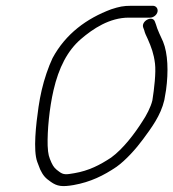

<svg xmlns="http://www.w3.org/2000/svg" viewBox="-20 -633 599 664"><path d="M508.5 -613H434.5C406 -613 392.5 -609.9 364.8 -601C279.6 -569.2 207 -516.1 161.7 -432C147 -400.7 133 -359.6 124.1 -321C119.8 -302.3 116.2 -283.2 113.3 -263.5C104.6 -203.6 94.1 -112.9 108.9 -73L118.9 -47C128.7 -26.7 136.3 -17.4 155.9 -4C177.5 11.3 194.6 13.8 234.4 7C293.2 -3.4 338.7 -26.1 382.9 -56C414.6 -78.5 450.6 -118.5 475.1 -152C503.6 -191 535.7 -232.8 548.3 -287C549.9 -297 551.9 -308.7 554.3 -322C562.9 -385 560.8 -448.1 543.9 -489C538.1 -501.5 522.4 -534.7 519.5 -548L515.8 -558C507.9 -581.3 467.5 -560.7 475.2 -538L478.9 -528C480.5 -520.7 484.6 -510.7 491 -498C503.6 -469.1 511.7 -447.8 516 -413.5C519.9 -382 513.3 -325.5 507 -286C501.6 -262.6 485.7 -232.9 473.6 -215C445.5 -170.3 405.4 -117.9 364.3 -88C325.9 -62.7 287.5 -42.5 236.8 -34C208.9 -29.1 199.6 -28.1 185 -39C171 -49 165.1 -55.2 158.2 -70C149.2 -90.6 146.3 -97.8 144.8 -129C143.3 -181.5 150.8 -259.1 165.1 -321C183.1 -398.8 213.2 -457.8 260 -498C301.3 -533.5 358.8 -572 425.1 -572H499.1C510.4 -572 522.1 -580.9 524.7 -592C527.2 -603.1 519.9 -613 508.5 -613Z"/></svg>

Font: HoneyBee
Style: SeLitIt
Weight: 300
Foundry: Cannot Into Space Fonts
Version: Version 0.89